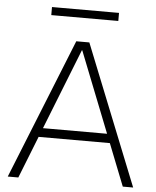

<svg xmlns="http://www.w3.org/2000/svg" viewBox="-59 -946 810 996"><g transform="rotate(5 345.5 -448.0)"><path d="M19 0 312 -730H380L672 0H618L347 -686H345L74 0ZM138 -219V-266H553V-219ZM171 -854V-896H520V-854Z"/></g></svg>

Font: M PLUS 1 Light
Style: Regular
Weight: 300
Designer: Coji Morishita
Foundry: UNDERFOREST DESIGN
Version: Version 1.001